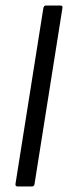

<svg xmlns="http://www.w3.org/2000/svg" viewBox="-20 -675 246 695"><path d="M44 0Q35 0 36 -9L137 -646Q139 -655 146 -655H198Q208 -655 206 -646L105 -9Q104 0 95 0Z"/></svg>

Font: Sofia Sans Condensed
Style: Italic
Weight: 400
Italic angle: -9°
Designer: Botio Nikoltchev, Ani Petrova
Foundry: lettersoup
Version: Version 4.101